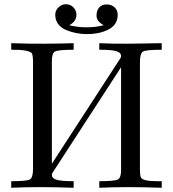

<svg xmlns="http://www.w3.org/2000/svg" viewBox="-20 -888 817 907"><path d="M390 -727Q365 -727 341.5 -731.5Q318 -736 294 -745.5Q270 -755 255.5 -773.5Q241 -792 241 -818Q241 -839 256.5 -853.5Q272 -868 291 -868Q313 -868 327 -853Q341 -838 341 -819Q341 -786 307 -769Q346 -759 387 -759Q435 -759 470 -769Q436 -787 436 -814Q436 -839 449 -853Q462 -867 484 -867Q506 -867 521 -853.5Q536 -840 536 -818Q536 -772 494 -749.5Q452 -727 390 -727ZM225 -61Q225 -46 246.5 -39Q268 -32 328 -32V-1Q244 -4 170 -4Q96 -4 33 -1V-32Q107 -32 121.5 -40.5Q136 -49 136 -90V-594Q136 -628 130 -637Q113 -654 33 -653V-684Q118 -681 191.5 -681.5Q265 -682 328 -684V-653Q255 -653 239.5 -644.5Q224 -636 225 -595V-116H226L550 -615Q552 -620 552 -624Q552 -639 530.5 -646Q509 -653 449 -653V-684Q512 -681 586 -681.5Q660 -682 744 -684V-653Q670 -653 655.5 -644.5Q641 -636 641 -594V-90Q641 -58 646 -49Q656 -32 722 -32Q723 -32 725 -32Q727 -32 731.5 -32Q736 -32 744 -32V-1Q660 -4 586 -4Q512 -4 449 -1V-32Q522 -32 537.5 -40.5Q553 -49 552 -90V-569H551L227 -70Q225 -65 225 -61Z"/></svg>

Font: cwTeXMing
Style: Medium
Weight: 500
Version: Version 1.17